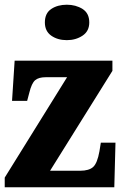

<svg xmlns="http://www.w3.org/2000/svg" viewBox="-20 -793 518 813"><path d="M0 0V-41L264 -466H173Q144 -466 129 -453.5Q114 -441 104 -400L95 -366H31L42 -536H456V-493L192 -70H319Q357 -70 374.5 -86Q392 -102 401 -152L407 -189H469L464 0ZM263 -623Q224 -623 197 -642Q170 -661 170 -698Q170 -737 197 -755Q224 -773 263 -773Q301 -773 329.5 -755Q358 -737 358 -698Q358 -661 329.5 -642Q301 -623 263 -623Z"/></svg>

Font: Noto Serif Condensed Black
Style: Regular
Weight: 900
Width: 3
Designer: Monotype Design Team
Foundry: Monotype Imaging Inc.
Version: Version 2.015; ttfautohint (v1.8.4.7-5d5b)